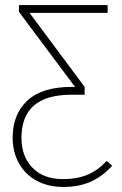

<svg xmlns="http://www.w3.org/2000/svg" viewBox="-20 -540 482 760"><path d="M424 116Q386 158 339.5 179Q293 200 231 200Q170 200 124.5 175Q79 150 54.5 105.5Q30 61 30 5Q30 -87 88 -141.5Q146 -196 264 -196H277L55 -493V-520H406V-489H97L315 -196V-165H262Q65 -165 65 6Q65 79 108.5 124Q152 169 230 169Q284 169 325.5 152Q367 135 402 97Z"/></svg>

Font: FiraGO UltraLight
Style: Regular
Weight: 200
Designer: bBox Type
Foundry: bBox Type GmbH
Version: Version 1.001